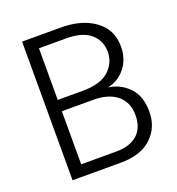

<svg xmlns="http://www.w3.org/2000/svg" viewBox="-124 -775 810 877"><g transform="rotate(-20 281.0 -337.0)"><path d="M295 -313H142V-55H314Q379 -55 415.5 -87.5Q452 -120 452 -182Q452 -244 410.5 -278.5Q369 -313 295 -313ZM275 -619H142V-368H263Q350 -368 391 -405.5Q432 -443 432 -497Q432 -551 392.5 -585Q353 -619 275 -619ZM314 0H80V-674H268Q370 -674 433.5 -627.5Q497 -581 497 -499Q497 -439 463.5 -396.5Q430 -354 377 -343Q434 -336 475.5 -294Q517 -252 517 -175Q517 -98 464.5 -49Q412 0 314 0Z"/></g></svg>

Font: Hind Kochi Light
Style: Regular
Weight: 300
Designer: Dhruvi Tolia
Foundry: Indian Type Foundry
Version: Version 0.702;PS 1.0;hotconv 1.0.81;makeotf.lib2.5.63406